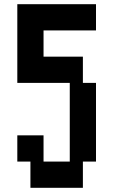

<svg xmlns="http://www.w3.org/2000/svg" viewBox="-20 -1020 540 915"><path d="M62.5 -375H187.5V-250H312.5V-625H62.5V-1000H437.5V-875H187.5V-750H375V-625H437.5V-250H375V-125H125V-250H62.5Z"/></svg>

Font: Amiga Topaz Unicode Rus
Style: Regular
Weight: 400
Designer: dMG of Trueschool and Divine Stylers
Foundry: dMG of Trueschool and Divine Stylers
Version: Version 1.1